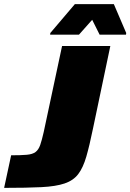

<svg xmlns="http://www.w3.org/2000/svg" viewBox="-60 -911 632 931"><path d="M-40 0 -6 -158Q42 -158 70 -160.5Q98 -163 112.5 -174Q127 -185 135 -208Q143 -231 152 -271L241 -688H475L391 -288Q374 -205 358.5 -151.5Q343 -98 319.5 -67Q296 -36 253.5 -21.5Q211 -7 140.5 -3.5Q70 0 -40 0ZM183 -743 184 -751 303 -891H492L552 -751L551 -743H423L387 -815L323 -743Z"/></svg>

Font: Saira Black
Style: Italic
Weight: 900
Italic angle: -12°
Designer: Hector Gatti with collaboration of the Omnibus-Type team
Foundry: Omnibus-Type
Version: Version 1.100; ttfautohint (v1.8.3)